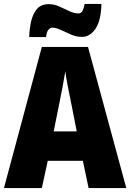

<svg xmlns="http://www.w3.org/2000/svg" viewBox="-20 -953 660 973"><path d="M429 0 400 -138H222L192 0H0L192 -715H426L620 0ZM340 -434Q332 -471 323.5 -515.5Q315 -560 311 -592Q306 -561 298 -517.5Q290 -474 282 -436L252 -287H369ZM128 -765Q129 -805 137.5 -843.5Q146 -882 167 -907Q188 -932 227 -932Q254 -932 280 -920.5Q306 -909 330.5 -897Q355 -885 378 -885Q390 -885 397 -896Q404 -907 409 -933H494Q492 -849 464 -807.5Q436 -766 395 -766Q367 -766 339.5 -778Q312 -790 287.5 -801.5Q263 -813 244 -813Q236 -813 226.5 -803.5Q217 -794 213 -765Z"/></svg>

Font: Noto Sans Malayalam Condensed Black
Style: Regular
Weight: 900
Width: 3
Designer: Jelle Bosma - Monotype Design Team
Foundry: Monotype Imaging Inc.
Version: Version 2.104; ttfautohint (v1.8.4.7-5d5b)